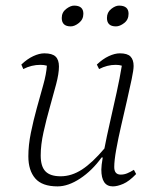

<svg xmlns="http://www.w3.org/2000/svg" viewBox="-20 -652 550 684"><path d="M185 12Q130 12 105.5 -16.5Q81 -45 81 -95Q81 -135 90 -179Q99 -223 111 -266.5Q123 -310 134 -349Q145 -388 147 -418Q137 -421 124 -421Q92 -421 63 -406L56 -422Q77 -442 98.5 -452Q120 -462 138 -462Q166 -462 178 -450.5Q190 -439 190 -415Q190 -390 180 -352Q170 -314 157.5 -270Q145 -226 135 -181Q125 -136 125 -98Q125 -59 142 -41.5Q159 -24 196 -24Q235 -24 272 -48Q309 -72 352 -123Q360 -165 372 -217.5Q384 -270 395.5 -322.5Q407 -375 414 -418Q405 -421 392 -421Q362 -421 333 -406L325 -422Q346 -442 367.5 -452Q389 -462 407 -462Q434 -462 445 -450.5Q456 -439 456 -417Q456 -403 449 -369.5Q442 -336 432 -292.5Q422 -249 411.5 -203.5Q401 -158 394 -119Q387 -80 387 -57Q387 -30 410 -30Q422 -30 433 -34.5Q444 -39 457 -47L465 -32Q440 -6 419 3Q398 12 382 12Q341 12 341 -48Q341 -62 346 -91H342Q308 -44 265.5 -16Q223 12 185 12ZM393 -558Q361 -558 361 -588Q361 -608 376 -620Q391 -632 404 -632Q438 -632 438 -603Q438 -582 422.5 -570Q407 -558 393 -558ZM232 -558Q200 -558 200 -588Q200 -608 215.5 -620Q231 -632 244 -632Q277 -632 277 -603Q277 -583 261.5 -570.5Q246 -558 232 -558Z"/></svg>

Font: Petrona ExtraLight
Style: Italic
Weight: 200
Italic angle: -9°
Designer: Ringo R. Seeber
Foundry: Ringo R. Seeber
Version: Version 2.001; ttfautohint (v1.8.3)